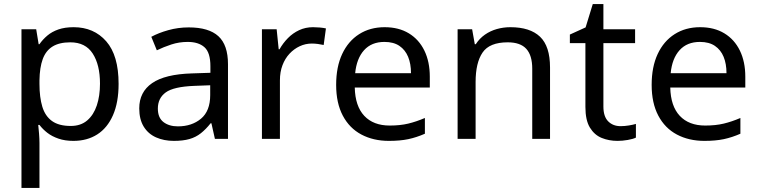

<svg xmlns="http://www.w3.org/2000/svg" viewBox="-20 -679 3716 939"><path d="M340 -546Q439 -546 499.5 -477Q560 -408 560 -269Q560 -178 532.5 -115.5Q505 -53 455.5 -21.5Q406 10 339 10Q298 10 266 -1Q234 -12 211.5 -29.5Q189 -47 173 -68H167Q169 -51 171 -25Q173 1 173 20V240H85V-536H157L169 -463H173Q189 -486 211.5 -505Q234 -524 265.5 -535Q297 -546 340 -546ZM324 -472Q270 -472 237 -451.5Q204 -431 189 -390Q174 -349 173 -286V-269Q173 -203 187 -157Q201 -111 234.5 -87Q268 -63 326 -63Q375 -63 406.5 -90Q438 -117 453.5 -163.5Q469 -210 469 -270Q469 -362 433.5 -417Q398 -472 324 -472Z M903 -545Q1001 -545 1048 -502Q1095 -459 1095 -365V0H1031L1014 -76H1010Q987 -47 962.5 -27.5Q938 -8 906.5 1Q875 10 830 10Q782 10 743.5 -7Q705 -24 683 -59.5Q661 -95 661 -149Q661 -229 724 -272.5Q787 -316 918 -320L1009 -323V-355Q1009 -422 980 -448Q951 -474 898 -474Q856 -474 818 -461.5Q780 -449 747 -433L720 -499Q755 -518 803 -531.5Q851 -545 903 -545ZM929 -259Q829 -255 790.5 -227Q752 -199 752 -148Q752 -103 779.5 -82Q807 -61 850 -61Q918 -61 963 -98.5Q1008 -136 1008 -214V-262Z M1511 -546Q1526 -546 1543.5 -544.5Q1561 -543 1574 -540L1563 -459Q1550 -462 1534.5 -464Q1519 -466 1505 -466Q1474 -466 1446 -453Q1418 -440 1396 -416.5Q1374 -393 1361.5 -360Q1349 -327 1349 -286V0H1261V-536H1333L1343 -438H1347Q1364 -468 1388 -492.5Q1412 -517 1443 -531.5Q1474 -546 1511 -546Z M1861 -546Q1930 -546 1979.5 -516Q2029 -486 2055.5 -431.5Q2082 -377 2082 -304V-251H1715Q1717 -160 1761.5 -112.5Q1806 -65 1886 -65Q1937 -65 1976.5 -74.5Q2016 -84 2058 -102V-25Q2017 -7 1977 1.5Q1937 10 1882 10Q1806 10 1747.5 -21Q1689 -52 1656.5 -113.5Q1624 -175 1624 -264Q1624 -352 1653.5 -415Q1683 -478 1736.5 -512Q1790 -546 1861 -546ZM1860 -474Q1797 -474 1760.5 -433.5Q1724 -393 1717 -321H1990Q1990 -367 1976 -401Q1962 -435 1933.5 -454.5Q1905 -474 1860 -474Z M2476 -546Q2572 -546 2621 -499.5Q2670 -453 2670 -349V0H2583V-343Q2583 -408 2554 -440Q2525 -472 2463 -472Q2374 -472 2340 -422Q2306 -372 2306 -278V0H2218V-536H2289L2302 -463H2307Q2325 -491 2351.5 -509.5Q2378 -528 2410 -537Q2442 -546 2476 -546Z M3015 -62Q3035 -62 3056 -65.5Q3077 -69 3090 -73V-6Q3076 1 3050 5.5Q3024 10 3000 10Q2958 10 2922.5 -4.5Q2887 -19 2865 -55Q2843 -91 2843 -156V-468H2767V-510L2844 -545L2879 -659H2931V-536H3086V-468H2931V-158Q2931 -109 2954.5 -85.5Q2978 -62 3015 -62Z M3404 -546Q3473 -546 3522.5 -516Q3572 -486 3598.5 -431.5Q3625 -377 3625 -304V-251H3258Q3260 -160 3304.5 -112.5Q3349 -65 3429 -65Q3480 -65 3519.5 -74.5Q3559 -84 3601 -102V-25Q3560 -7 3520 1.5Q3480 10 3425 10Q3349 10 3290.5 -21Q3232 -52 3199.5 -113.5Q3167 -175 3167 -264Q3167 -352 3196.5 -415Q3226 -478 3279.5 -512Q3333 -546 3404 -546ZM3403 -474Q3340 -474 3303.5 -433.5Q3267 -393 3260 -321H3533Q3533 -367 3519 -401Q3505 -435 3476.5 -454.5Q3448 -474 3403 -474Z"/></svg>

Font: lkorean25
Style: Book
Weight: 400
Designer: Jelle Bosma - Monotype Design Team
Foundry: Monotype Imaging Inc.
Version: Version 2.003